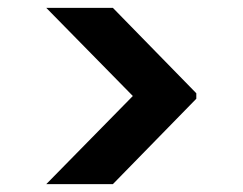

<svg xmlns="http://www.w3.org/2000/svg" viewBox="-20 -516 619 490"><path d="M98 -46 319 -271 98 -496H268L481 -278V-264L268 -46Z"/></svg>

Font: DM Sans 28pt
Style: Bold
Weight: 700
Version: Version 4.004;gftools[0.9.30]